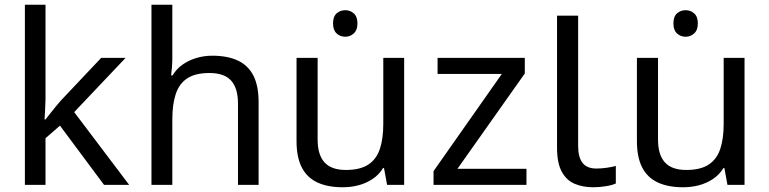

<svg xmlns="http://www.w3.org/2000/svg" viewBox="-20 -780 3246 810"><path d="M172 -363Q172 -347 170.5 -321Q169 -295 168 -276H172Q178 -284 190 -299Q202 -314 214.5 -329.5Q227 -345 236 -355L407 -536H510L293 -307L525 0H419L233 -250L172 -197V0H85V-760H172Z M707 -537Q707 -518 705.5 -498Q704 -478 702 -462H708Q725 -490 751 -508Q777 -526 809 -535.5Q841 -545 875 -545Q940 -545 983.5 -524.5Q1027 -504 1049 -461Q1071 -418 1071 -349V0H984V-343Q984 -408 955 -440Q926 -472 864 -472Q804 -472 770 -449.5Q736 -427 721.5 -383.5Q707 -340 707 -277V0H619V-760H707Z M1437 -737Q1457 -737 1472.5 -723.5Q1488 -710 1488 -681Q1488 -653 1472.5 -639Q1457 -625 1437 -625Q1415 -625 1400 -639Q1385 -653 1385 -681Q1385 -710 1400 -723.5Q1415 -737 1437 -737ZM1685 -536V0H1613L1600 -71H1596Q1579 -43 1552 -25Q1525 -7 1493 1.5Q1461 10 1426 10Q1362 10 1318.5 -10.5Q1275 -31 1253 -74Q1231 -117 1231 -185V-536H1320V-191Q1320 -127 1349 -95Q1378 -63 1439 -63Q1499 -63 1533.5 -85.5Q1568 -108 1582.5 -151.5Q1597 -195 1597 -257V-536Z M2201 0H1809V-58L2097 -468H1826V-536H2194V-470L1910 -68H2201Z M2483 10Q2439 10 2404.5 -4.5Q2370 -19 2350 -55.5Q2330 -92 2330 -157V-714H2419V-165Q2419 -117 2437.5 -93Q2456 -69 2496 -69Q2518 -69 2541.5 -72.5Q2565 -76 2578 -80V-6Q2564 1 2536.5 5.5Q2509 10 2483 10Z M2873 -737Q2893 -737 2908.5 -723.5Q2924 -710 2924 -681Q2924 -653 2908.5 -639Q2893 -625 2873 -625Q2851 -625 2836 -639Q2821 -653 2821 -681Q2821 -710 2836 -723.5Q2851 -737 2873 -737ZM3121 -536V0H3049L3036 -71H3032Q3015 -43 2988 -25Q2961 -7 2929 1.5Q2897 10 2862 10Q2798 10 2754.5 -10.5Q2711 -31 2689 -74Q2667 -117 2667 -185V-536H2756V-191Q2756 -127 2785 -95Q2814 -63 2875 -63Q2935 -63 2969.5 -85.5Q3004 -108 3018.5 -151.5Q3033 -195 3033 -257V-536Z"/></svg>

Font: hexukorean05
Style: Book
Weight: 400
Designer: Jelle Bosma - Monotype Design Team
Foundry: Monotype Imaging Inc.
Version: Version 2.003